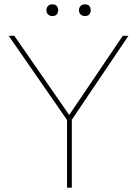

<svg xmlns="http://www.w3.org/2000/svg" viewBox="-20 -865 632 885"><path d="M289 0V-312L20 -700H46L299 -335L546 -700H572L311 -313V0ZM344 -818Q344 -829 351 -837Q358 -845 371 -845Q385 -845 391.5 -837.5Q398 -830 398 -818Q398 -806 391.5 -798.5Q385 -791 371 -791Q359 -791 351.5 -798.5Q344 -806 344 -818ZM194 -818Q194 -829 201 -837Q208 -845 221 -845Q235 -845 241.5 -837.5Q248 -830 248 -818Q248 -806 241.5 -798.5Q235 -791 221 -791Q209 -791 201.5 -798.5Q194 -806 194 -818Z"/></svg>

Font: Mach Thin
Style: Regular
Weight: 250
Version: Version 1.002